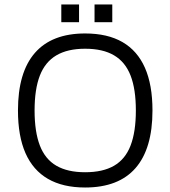

<svg xmlns="http://www.w3.org/2000/svg" viewBox="-20 -825 759 855"><path d="M359 10Q260 10 193.5 -28.5Q127 -67 93.5 -143Q60 -219 60 -333Q60 -503 135.5 -589.5Q211 -676 359 -676Q459 -676 525.5 -637.5Q592 -599 625.5 -523Q659 -447 659 -333Q659 -163 583.5 -76.5Q508 10 359 10ZM359 -58Q438 -58 488 -87Q538 -116 561.5 -177Q585 -238 585 -333Q585 -428 561.5 -488.5Q538 -549 488 -578.5Q438 -608 359 -608Q281 -608 231 -578.5Q181 -549 157.5 -488.5Q134 -428 134 -333Q134 -238 157.5 -177Q181 -116 231 -87Q281 -58 359 -58ZM401 -726V-805H480V-726ZM253 -726V-805H332V-726Z"/></svg>

Font: Maven Pro
Style: Regular
Weight: 400
Designer: Joe Prince
Foundry: Joe Prince
Version: Version 2.103